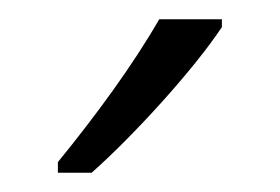

<svg xmlns="http://www.w3.org/2000/svg" viewBox="-20 -785 290 199"><path d="M210 -757V-765H145C118 -718 80 -666 40 -617V-606H75C118 -644 181 -713 210 -757Z"/></svg>

Font: Noto Sans Devanagari Condensed Light
Style: Regular
Weight: 300
Width: 3
Designer: Jelle Bosma - Monotype Design Team
Foundry: Monotype Imaging Inc.
Version: Version 2.004